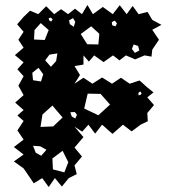

<svg xmlns="http://www.w3.org/2000/svg" viewBox="-20 -737 686 773"><path d="M75 -59 36 -87 75 -115 36 -145 75 -175 50 -212 75 -250 50 -272 75 -294 41 -324 75 -354 54 -392 75 -430 50 -458 75 -486 40 -515 75 -545 54 -577 75 -609 49 -639 75 -669 101 -694 134 -680 166 -712 198 -680 226 -700 254 -680 282 -702 310 -680 332 -717 354 -680 394 -709 434 -680 462 -716 490 -680 514 -713 538 -680 574 -689 593 -657 630 -637 593 -617 620 -577 593 -537 590 -509 562 -514 524 -498 487 -514 461 -494 435 -514 397 -487 359 -514 338 -489 316 -514V-477L280 -471L302 -435L280 -400L316 -424L352 -400L391 -425L431 -400L467 -424L502 -400L542 -413L573 -385L598 -365L573 -345L600 -314L573 -282L575 -249L546 -235L510 -208L475 -235L433 -198L391 -235L363 -199L336 -235L311 -207L280 -227L316 -185L280 -143L310 -107L280 -71L289 -36L257 -20L229 14L201 -20L176 16L150 -20L116 1ZM192 -659 185 -666 176 -664 178 -655 186 -650ZM283 -649 274 -664 258 -655 261 -640 277 -629ZM442 -654 430 -648 432 -635 445 -631 451 -643ZM144 -644 119 -616 117 -578 160 -576 176 -616ZM380 -601 347 -631 305 -600 331 -559 376 -558ZM536 -552 518 -558 511 -540 523 -524 541 -534ZM211 -522 179 -517 162 -494 185 -468 206 -491ZM154 -438 135 -464 110 -444 113 -414 145 -409ZM545 -369 537 -363 538 -353 547 -356 550 -361ZM385 -359 333 -360 319 -300 376 -273 423 -316ZM191 -312 151 -276 143 -226 194 -228 232 -264ZM290 -275 281 -286 263 -285 269 -268 283 -260ZM167 -134 142 -148 113 -150 124 -122 146 -110ZM232 -130 191 -99 193 -55 239 -43 255 -84Z"/></svg>

Font: Rubik Gemstones
Style: Regular
Weight: 400
Designer: Hubert and Fischer, NaN
Foundry: Hubert and Fischer, NaN
Version: Version 2.200